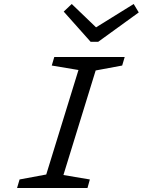

<svg xmlns="http://www.w3.org/2000/svg" viewBox="-20 -940 714 960"><path d="M392.4 -655H479.1L277.1 0H190.4ZM238.8 -612.3 251.4 -655H603.5L590.9 -612.3L424.2 -581.3ZM77.9 -42.7 244.5 -73.7 429.3 -42.7 417.4 0H65.3ZM673.8 -877.9 471 -731H443.4L446 -794.4L648.4 -920ZM298.6 -882 338.7 -920 469.5 -794.4 460.8 -731H433.1Z"/></svg>

Font: Intel One Mono Light
Style: Italic
Weight: 300
Italic angle: -16°
Monospace: yes
Designer: Fred Shallcrass
Foundry: Frere-Jones Type LLC
Version: Version 1.004